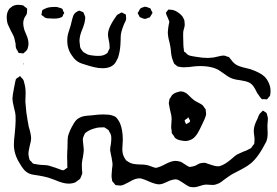

<svg xmlns="http://www.w3.org/2000/svg" viewBox="-20 -730 1157 802"><path d="M99 -547Q99 -542 97.5 -535.5Q96 -529 95 -526Q93 -521 88.5 -516.5Q84 -512 82 -511Q78 -507 78 -507H76L67 -508Q60 -508 58 -509Q57 -510 55.5 -513Q54 -516 54 -517Q48 -525 48 -527Q46 -531 45.5 -538Q45 -545 45 -548L40 -570Q38 -578 33 -587Q28 -596 26 -600Q16 -620 12 -630Q8 -642 8 -658Q8 -678 18 -692Q20 -695 22.5 -696.5Q25 -698 26 -699Q28 -700 29.5 -702Q31 -704 34 -705Q49 -712 66 -709Q74 -709 77 -707Q78 -707 83 -702Q84 -701 88 -698.5Q92 -696 93 -694Q94 -693 93.5 -690Q93 -687 93 -686Q93 -676 92 -673Q91 -669 87 -663.5Q83 -658 81 -653Q77 -644 77 -632Q77 -621 82 -604Q83 -601 91 -582.5Q99 -564 99 -547ZM586 -702Q589 -702 593.5 -700.5Q598 -699 600 -698Q602 -697 604 -696.5Q606 -696 608 -695Q609 -694 610 -691.5Q611 -689 611 -688Q612 -686 614.5 -682Q617 -678 617 -676L614 -671Q612 -668 609.5 -663.5Q607 -659 605 -657Q604 -656 600 -656Q590 -651 585 -651Q583 -651 578.5 -652.5Q574 -654 572 -655Q571 -656 569 -656.5Q567 -657 565 -658Q563 -659 561.5 -662.5Q560 -666 559 -668L555 -675Q555 -677 558 -680Q561 -688 568 -696Q583 -702 586 -702ZM171 -655Q167 -656 160 -663Q154 -666 153 -668V-669Q153 -671 154 -674Q155 -677 155 -679Q155 -685 157 -687Q158 -689 162.5 -691Q167 -693 169 -694Q182 -701 208 -701H215Q218 -701 224 -699Q230 -697 234 -696Q235 -695 236.5 -695Q238 -695 239 -694Q242 -692 245 -681Q246 -680 247 -679Q248 -678 248 -676Q248 -674 247 -673Q246 -672 245 -671Q242 -661 239 -659Q238 -658 234 -657Q230 -656 229 -655Q215 -651 191 -653Q176 -653 171 -655ZM680 -686 683 -690H685L697 -689Q708 -688 720 -680.5Q732 -673 740 -664Q744 -659 745.5 -655Q747 -651 749 -648Q751 -644 751 -636Q751 -634 751.5 -629.5Q752 -625 751 -622Q751 -618 749 -612Q747 -606 746 -601Q745 -595 745 -582L746 -542Q746 -535 748 -523Q748 -517 749 -515Q749 -514 753 -512Q763 -502 765 -501Q772 -497 782.5 -495.5Q793 -494 797 -493Q825 -488 847 -488Q855 -488 873 -490L904 -497L915 -498Q919 -498 931 -493Q934 -493 936 -492L945 -481Q955 -467 966 -460Q979 -452 1006 -446L1026 -441Q1067 -427 1085 -410Q1096 -399 1103 -383Q1110 -367 1110 -352V-347Q1110 -339 1108 -331Q1107 -328 1104.5 -326Q1102 -324 1101 -322Q1098 -317 1095 -315H1093L1082 -316Q1081 -316 1078 -315.5Q1075 -315 1074 -316Q1072 -317 1071 -319Q1070 -321 1068 -322Q1055 -340 1054 -342Q1046 -359 1039 -369Q1032 -379 1021 -385Q1009 -391 983 -395Q965 -397 956 -400Q941 -404 924.5 -416Q908 -428 900 -433Q871 -454 815 -454Q801 -454 785 -452Q779 -451 770 -450Q761 -449 749 -449Q739 -449 734 -450Q732 -451 728.5 -451Q725 -451 723 -452Q720 -453 715 -458Q708 -463 707 -465Q706 -466 703 -475Q697 -489 695 -505.5Q693 -522 693 -526Q692 -535 688 -553Q681 -578 681 -596Q681 -602 682.5 -612Q684 -622 685 -628Q687 -634 687 -639Q687 -642 685.5 -644.5Q684 -647 683 -650Q682 -654 678 -662Q674 -670 673 -677Q677 -683 680 -686ZM310 -685Q311 -686 314 -684.5Q317 -683 318 -683Q319 -682 323 -681Q327 -680 328 -679Q329 -678 330 -674.5Q331 -671 332 -670L336 -659V-656Q336 -650 334 -640Q333 -633 329.5 -623Q326 -613 324 -608Q312 -581 312 -558Q312 -553 314 -541Q314 -534 316 -530Q317 -527 320.5 -522.5Q324 -518 326 -515Q329 -511 347 -502Q356 -499 377 -497Q388 -496 401 -497Q413 -499 416 -501Q426 -506 429 -509Q430 -510 431 -513.5Q432 -517 433 -518L438 -528V-532Q438 -541 437 -547.5Q436 -554 435 -559Q431 -577 431 -586Q431 -606 447 -634Q455 -648 463 -659Q468 -667 470 -668Q472 -670 474.5 -671Q477 -672 479 -673Q480 -674 483.5 -676Q487 -678 488 -678Q491 -677 493 -676Q495 -675 496 -674Q497 -674 501 -672Q505 -670 506 -668V-667L507 -652Q507 -645 498 -629Q496 -624 491.5 -611.5Q487 -599 485 -587Q484 -579 484 -565.5Q484 -552 483 -543Q481 -513 473 -489Q464 -469 457 -462Q440 -445 410 -445Q391 -445 373 -449.5Q355 -454 352 -455Q347 -457 334.5 -460.5Q322 -464 313 -468Q294 -477 282 -496Q261 -523 261 -560Q261 -571 262 -577Q263 -587 268 -601Q273 -615 275 -623Q277 -631 280 -643.5Q283 -656 286 -664Q287 -669 295 -677Q297 -678 302 -681.5Q307 -685 310 -685ZM78 -466Q78 -468 78.5 -467Q79 -466 79 -465Q80 -463 80.5 -462Q81 -461 79 -461ZM1028 -48Q1012 -34 972 -14L949 -2Q942 2 917 20Q902 32 896 35Q885 40 876 42Q868 43 857.5 42Q847 41 841 41Q832 41 814 47Q811 48 804 50Q797 52 791 52H788Q775 52 769 49Q767 48 763 45.5Q759 43 757 42Q752 39 743.5 33Q735 27 727.5 23Q720 19 712 19Q709 19 706 20Q703 21 701 21Q690 23 677 30Q669 34 660.5 37Q652 40 644 40Q630 40 602 28Q587 21 577 18Q568 15 567 15Q547 13 520 30L498 41Q496 42 491.5 43.5Q487 45 484 45H481L471 44Q465 44 463 43Q461 42 459 39Q457 36 456 35Q450 29 449 27Q448 25 448 21.5Q448 18 447 16Q446 12 446 3Q446 -5 448 -25Q450 -37 450 -43Q450 -50 448 -60Q447 -69 444 -81.5Q441 -94 440 -102Q440 -115 443 -127Q445 -143 445 -151Q445 -162 443 -167Q442 -171 440 -174Q438 -177 437 -179Q436 -180 435.5 -182Q435 -184 434 -186Q433 -187 424 -193Q422 -194 420 -195.5Q418 -197 416 -198H407Q392 -198 384 -196Q358 -190 344 -180Q336 -175 335 -173Q333 -170 332 -167Q331 -164 330 -162Q327 -156 327 -154Q326 -151 326 -145Q326 -139 328 -125Q330 -111 330 -105Q330 -94 326 -72Q324 -64 322 -48V-38Q322 -23 323 -15Q323 -13 323.5 -10Q324 -7 323 -3Q323 -2 320 4Q319 6 317.5 10.5Q316 15 314 17Q313 19 305 24L296 31Q284 37 266 37Q244 37 210 22Q204 20 197.5 17.5Q191 15 182 12Q160 6 140 3Q136 2 123.5 0.5Q111 -1 102 -5Q89 -11 80 -21.5Q71 -32 62 -48Q38 -86 38 -126Q38 -135 39 -147.5Q40 -160 41 -166Q42 -174 44 -199.5Q46 -225 45 -247Q45 -256 38 -282Q32 -306 32 -318Q32 -330 39 -365Q40 -371 44 -390Q45 -392 45.5 -395.5Q46 -399 47 -400Q49 -403 60 -409Q60 -409 61.5 -411Q63 -413 64 -412Q65 -411 67 -409Q69 -407 69 -406Q71 -404 73.5 -401.5Q76 -399 78 -395Q80 -391 82 -381Q87 -365 87 -340L86 -305L90 -261Q96 -221 100 -201Q110 -169 110 -151Q110 -142 104 -120Q98 -96 99 -83Q99 -80 101 -72Q102 -70 102.5 -66.5Q103 -63 104 -62Q106 -58 110 -56Q112 -54 113.5 -51.5Q115 -49 118 -47Q122 -45 125.5 -45Q129 -45 131 -44Q136 -43 144 -42Q152 -41 156 -41Q175 -41 188 -37Q195 -35 200 -33Q205 -31 210 -30Q222 -25 232 -22Q233 -22 237.5 -20Q242 -18 244 -19Q247 -19 251 -22Q255 -25 256 -26L261 -29Q262 -30 261.5 -33.5Q261 -37 261 -38V-57Q260 -70 260.5 -80.5Q261 -91 261 -98Q262 -107 262 -124Q262 -149 264 -161Q271 -186 288 -214Q298 -231 310 -237Q320 -243 331.5 -245Q343 -247 361 -248Q393 -252 410 -252Q435 -252 448 -248L461 -243Q471 -236 481 -216Q493 -188 493 -145Q493 -137 492 -128Q491 -119 491 -108Q491 -90 496 -79Q497 -76 498.5 -73.5Q500 -71 501 -69Q503 -67 504 -64.5Q505 -62 507 -60Q507 -60 516 -54Q518 -53 520.5 -51.5Q523 -50 525 -49Q535 -45 547.5 -44Q560 -43 563 -43Q582 -43 591 -41Q598 -40 607 -36.5Q616 -33 622 -31Q628 -29 633 -29Q634 -29 643 -32Q651 -34 670 -44Q696 -58 713 -58Q723 -58 735 -54Q740 -52 747 -47Q754 -42 758 -40Q760 -39 764.5 -36Q769 -33 772 -33Q773 -32 776 -33Q779 -34 780 -34Q782 -34 786 -35Q790 -36 793 -37Q797 -38 803.5 -42Q810 -46 813 -47Q821 -50 835 -50Q837 -50 841.5 -48.5Q846 -47 848 -46Q853 -45 868.5 -39.5Q884 -34 898 -36L908 -40Q923 -46 947 -66Q961 -79 971 -85Q987 -93 995 -96Q1011 -101 1020 -107Q1028 -110 1030 -113Q1030 -113 1036 -122Q1041 -127 1042 -130Q1043 -133 1042.5 -136Q1042 -139 1043 -141Q1044 -149 1042 -162Q1040 -175 1040 -184Q1040 -205 1056 -235Q1060 -248 1065 -255Q1065 -255 1072 -262Q1078 -268 1078 -268Q1079 -268 1082 -266Q1085 -264 1086 -263Q1092 -260 1093 -258Q1095 -256 1098 -241Q1099 -239 1099 -233Q1099 -226 1098 -219Q1097 -212 1097 -206L1098 -173Q1098 -152 1092 -138Q1059 -73 1028 -48ZM688 -316Q688 -318 693 -323Q694 -325 695.5 -328Q697 -331 699 -333Q709 -343 728 -347Q730 -347 733 -348Q736 -349 737 -348Q742 -348 747.5 -346Q753 -344 758 -341L766 -334Q782 -318 790 -312Q795 -308 808 -301.5Q821 -295 827 -290Q828 -289 834 -280L839 -273Q840 -271 839.5 -268.5Q839 -266 840 -264L841 -252Q839 -242 833.5 -230Q828 -218 826 -214Q823 -208 814.5 -190Q806 -172 795.5 -160Q785 -148 771 -144Q764 -141 754 -141Q748 -141 738 -143Q722 -145 711 -154L705 -164L698 -173Q697 -176 697 -184Q695 -194 695 -200Q695 -208 696 -217Q697 -226 697 -234Q697 -246 691 -268Q690 -273 688 -282Q686 -291 685 -299Q686 -302 686.5 -307.5Q687 -313 688 -316ZM768 -237Q768 -239 767 -240Q766 -240 764.5 -238.5Q763 -237 763 -236Q752 -229 751 -227Q751 -225 753 -220.5Q755 -216 756 -214Q757 -213 756.5 -212.5Q756 -212 757 -212Q758 -211 759.5 -212.5Q761 -214 762 -214Q763 -215 768.5 -217.5Q774 -220 774 -226Z"/></svg>

Font: Rubik-Burned
Style: Regular
Weight: 400
Designer: NaN (generative design), Hubert & Fischer (Rubik source font outlines)
Foundry: NaN, Hubert & Fischer
Version: Version 1.000